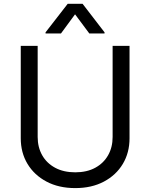

<svg xmlns="http://www.w3.org/2000/svg" viewBox="-20 -966 781 998"><path d="M565.4 -727.5H653.3V-247.1Q653.3 -172.4 618.4 -114Q583.5 -55.7 520 -22Q456.5 11.7 371.1 11.7Q285.6 11.7 221.9 -22Q158.2 -55.7 123 -114Q87.9 -172.4 87.9 -247.1V-727.5H175.8V-253.9Q175.8 -200.7 199.2 -159.2Q222.7 -117.7 266.6 -94Q310.5 -70.3 371.1 -70.3Q431.6 -70.3 475.1 -94Q518.6 -117.7 542 -159.2Q565.4 -200.7 565.4 -253.9ZM444.3 -792 370.1 -891.6 296.9 -792H216.8V-797.9L332 -946.3H409.2L523.4 -797.9V-792Z"/></svg>

Font: Inter
Style: Regular
Weight: 400
Designer: Rasmus Andersson
Foundry: rsms
Version: Version 4.000;git-8c9346024